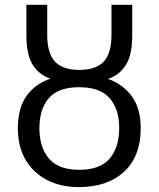

<svg xmlns="http://www.w3.org/2000/svg" viewBox="-20 -762 654 792"><path d="M305.2 9.8Q232.4 9.8 175.5 -18.8Q118.7 -47.4 86.2 -101.6Q53.7 -155.8 53.7 -233.4Q53.7 -315.4 88.9 -365.5Q124 -415.5 187.5 -437.5Q139.2 -454.6 114 -496.3Q88.9 -538.1 88.9 -616.2V-742.2H174.8V-619.1Q174.8 -541.5 207 -507.6Q239.3 -473.6 307.1 -473.6Q375.5 -473.6 407.7 -507.6Q439.9 -541.5 439.9 -619.1V-742.2H525.4V-616.2Q525.4 -537.1 500 -495.4Q474.6 -453.6 425.8 -436.5Q487.3 -414.6 523.9 -364.7Q560.5 -314.9 560.5 -233.4Q560.5 -117.2 491.9 -53.7Q423.3 9.8 305.2 9.8ZM307.1 -61.5Q392.6 -61.5 432.1 -107.7Q471.7 -153.8 471.7 -233.4Q471.7 -312.5 431.9 -357.4Q392.1 -402.3 306.2 -402.3Q220.7 -402.3 181.6 -357.4Q142.6 -312.5 142.6 -233.4Q142.6 -153.8 182.1 -107.7Q221.7 -61.5 307.1 -61.5Z"/></svg>

Font: Lunasima
Style: Regular
Weight: 400
Designer: The DocRepair Project, Monotype Design Team
Foundry: Google
Version: Version 2.009